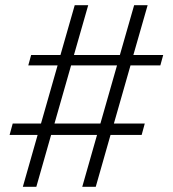

<svg xmlns="http://www.w3.org/2000/svg" viewBox="-20 -720 665 740"><path d="M68 0H120L177 -200H354L297 0H349L406 -200H526L538 -244H419L483 -468H598L609 -508H494L549 -700H497L442 -508H265L320 -700H268L213 -508H100L89 -468H202L138 -244H29L17 -200H125ZM190 -244 254 -468H431L367 -244Z"/></svg>

Font: Hedvig Letters Serif 24pt
Style: Regular
Weight: 400
Designer: Alexander Örn & Tor Weibull
Foundry: Kanon Foundry
Version: Version 1.000